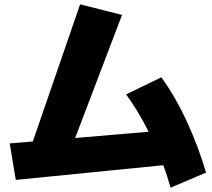

<svg xmlns="http://www.w3.org/2000/svg" viewBox="-20 -788 980 889"><path d="M132 -133 351 -768 545 -719 328 -149 668 -178Q645 -225 618.5 -268.5Q592 -312 564 -351L727 -430Q793 -339 846 -223.5Q899 -108 934 11L770 81Q762 55 754 29Q746 3 736 -23L53 45L25 -124Z"/></svg>

Font: OA Gothic ExtraBold
Style: Regular
Weight: 800
Designer: Choi Chi-young, Lee Jaesang, Lee Juhyun, Han Dohee
Foundry: DDUNGSANG CORP.
Version: Version 1.000;Build 20210203